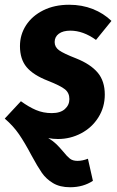

<svg xmlns="http://www.w3.org/2000/svg" viewBox="-37 -568 494 808"><path d="M207 17Q185 17 166 13Q186 25 199.5 38Q213 51 229 70Q245 90 257 99.5Q269 109 289 109Q310 109 333 100L354 193Q313 220 258 220Q215 220 186 202.5Q157 185 139 159Q121 133 95 85Q67 32 43 -3Q19 -38 -17 -69L51 -142Q84 -118 114.5 -105Q145 -92 181 -92Q217 -92 236 -109Q255 -126 255 -151Q255 -177 236.5 -192Q218 -207 165 -228Q103 -252 75 -285.5Q47 -319 47 -374Q47 -422 72.5 -461.5Q98 -501 145 -524.5Q192 -548 254 -548Q308 -548 353.5 -530Q399 -512 432 -480L367 -400Q313 -439 259 -439Q228 -439 210.5 -426Q193 -413 193 -391Q193 -370 211.5 -356.5Q230 -343 284 -322Q344 -298 374 -262.5Q404 -227 404 -170Q404 -117 377 -74Q350 -31 304.5 -7Q259 17 207 17Z"/></svg>

Font: Fira Sans Condensed
Style: Bold Italic
Weight: 700
Width: 3
Italic angle: -8°
Designer: Carrois Corporate & Edenspiekermann AG
Foundry: Carrois Corporate GbR & Edenspiekermann AG
Version: Version 4.203